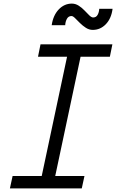

<svg xmlns="http://www.w3.org/2000/svg" viewBox="-20 -1046 645 1066"><path d="M197 0 367 -800H442L272 0ZM35 0 50 -69H449L434 0ZM191 -731 205 -800H604L590 -731ZM495 -880Q475 -880 457 -891.5Q439 -903 423.5 -918.5Q408 -934 396.5 -945.5Q385 -957 377 -957Q360 -957 351.5 -941.5Q343 -926 342 -906H267Q275 -961 306 -993.5Q337 -1026 379 -1026Q399 -1026 417 -1014.5Q435 -1003 449.5 -987.5Q464 -972 476 -960.5Q488 -949 497 -949Q514 -949 522 -963.5Q530 -978 531 -997H605Q598 -943 567.5 -911.5Q537 -880 495 -880Z"/></svg>

Font: Victor Mono
Style: Italic
Weight: 400
Italic angle: -12°
Monospace: yes
Designer: Rune Bjørnerås
Version: Version 1.561;gftools[0.9.30]